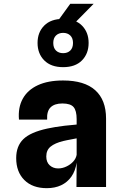

<svg xmlns="http://www.w3.org/2000/svg" viewBox="-20 -976 640 1002"><path d="M224.5 6Q149.5 6 107 -36.5Q64.5 -79 64.5 -151Q64.5 -213.5 101.8 -249.8Q139 -286 226.5 -305Q245.5 -309 267.5 -312.8Q289.5 -316.5 317.2 -319.8Q345 -323 380 -326V-354Q380 -398.5 364 -417.2Q348 -436 305.5 -436Q264.5 -436 244 -415.8Q223.5 -395.5 226 -352H79Q73.5 -415 98.8 -460.8Q124 -506.5 177.2 -531.2Q230.5 -556 309 -556Q420.5 -556 477 -505.2Q533.5 -454.5 533.5 -357V0H379L380 -127.5Q373.5 -84 352.5 -54.2Q331.5 -24.5 299 -9.2Q266.5 6 224.5 6ZM283.5 -97Q305 -97 326 -106.8Q347 -116.5 361.8 -132.5Q376.5 -148.5 380 -168V-254Q367.5 -251.5 354 -249Q340.5 -246.5 329 -244.2Q317.5 -242 310 -240Q267 -229.5 244.2 -211Q221.5 -192.5 221.5 -159.5Q221.5 -129.5 239.5 -113.2Q257.5 -97 283.5 -97ZM274.5 -856.5 346.5 -956H468.5L370.5 -856.5ZM309.5 -625.5Q246 -625.5 211 -660.8Q176 -696 176 -752Q176 -807.5 210.8 -842.5Q245.5 -877.5 309.5 -877.5Q373 -877.5 407.8 -842.5Q442.5 -807.5 442.5 -752Q442.5 -696 407.8 -660.8Q373 -625.5 309.5 -625.5ZM309.5 -698.5Q332.5 -698.5 346.8 -712.2Q361 -726 361 -752Q361 -777 346.8 -790.8Q332.5 -804.5 309.5 -804.5Q286.5 -804.5 272.2 -790.8Q258 -777 258 -752Q258 -726 272.2 -712.2Q286.5 -698.5 309.5 -698.5Z"/></svg>

Font: Spline Sans Mono
Style: Bold
Weight: 700
Designer: Eben Sorkin, Mirko Velimirovic
Foundry: Sorkin Type
Version: Version 1.004